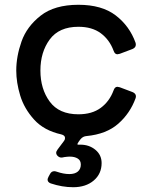

<svg xmlns="http://www.w3.org/2000/svg" viewBox="-20 -557 621 803"><path d="M455 -179Q460 -194 471 -194Q473 -194 481 -192L534 -172Q553 -164 547 -146Q524 -83 474.5 -39.5Q425 4 342 12Q327 13 317 25Q309 35 305.5 41.5Q302 48 306 48H316Q353 48 379 69.5Q405 91 405 125Q405 170 372 198Q339 226 286 226Q240 226 192 210Q179 205 179 194Q179 190 183 182L189 171Q195 159 207 159Q211 159 217 161Q246 171 270 171Q293 171 305.5 160.5Q318 150 318 131Q318 114 305 106Q292 98 272 98Q263 98 249 100Q241 102 237 102Q228 102 221 95Q215 89 215 82Q215 76 221 68L248 32Q252 27 252 20Q252 9 236 5Q164 -11 122.5 -57Q81 -103 64.5 -157.5Q48 -212 48 -262Q48 -321 70 -383.5Q92 -446 150 -491.5Q208 -537 308 -537Q406 -537 464 -492.5Q522 -448 547 -378Q548 -375 548 -370Q548 -358 534 -352L481 -332Q473 -330 471 -330Q460 -330 455 -345Q438 -391 401.5 -418Q365 -445 308 -445Q227 -445 188 -392Q149 -339 149 -262Q149 -185 188 -132Q227 -79 308 -79Q365 -79 401.5 -106Q438 -133 455 -179Z"/></svg>

Font: Shippori Antique B1
Style: Regular
Weight: 400
Designer: FONTDASU
Foundry: FONTDASU / Google Inc. / but / Adobe
Version: Version 2.001